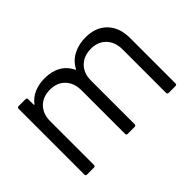

<svg xmlns="http://www.w3.org/2000/svg" viewBox="-89 -759 1004 1004"><g transform="rotate(-45 413.5 -256.5)"><path d="M592 -513Q667 -513 710.5 -468Q754 -423 754 -345V-10Q754 0 744 0H694Q684 0 684 -10V-331Q684 -386 652.5 -418.5Q621 -451 570 -451Q517 -451 484.5 -419Q452 -387 452 -333V-10Q452 0 442 0H391Q381 0 381 -10V-331Q381 -386 350 -418.5Q319 -451 267 -451Q214 -451 182.5 -419Q151 -387 151 -333V-10Q151 0 141 0H90Q80 0 80 -10V-496Q80 -506 90 -506H141Q151 -506 151 -496V-456Q151 -454 152 -453.5Q153 -453 153 -453Q154 -453 156 -455Q178 -484 212.5 -498.5Q247 -513 289 -513Q341 -513 378 -492Q415 -471 434 -431Q435 -429 436 -429Q438 -429 439 -431Q461 -472 501 -492.5Q541 -513 592 -513Z"/></g></svg>

Font: LinhAnh
Style: Regular
Weight: 400
Designer: Jeremy Tribby
Foundry: Tribby Type
Version: Version 1.408